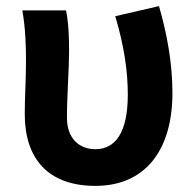

<svg xmlns="http://www.w3.org/2000/svg" viewBox="-20 -594 636 628"><path d="M292 14C452 14 544 -99 544 -290C544 -385 527 -481 500 -574L357 -541C387 -440 398 -359 398 -284C398 -160 357 -106 292 -106C241 -106 199 -139 199 -209C199 -282 206 -373 206 -423C206 -475 204 -521 196 -560H53C64 -499 65 -437 65 -393C65 -335 61 -278 61 -220C61 -79 134 14 292 14Z"/></svg>

Font: Noto Sans CJK SC
Style: Bold
Weight: 700
Designer: Ryoko NISHIZUKA 西塚涼子 (kana, bopomofo & ideographs); Paul D. Hunt (Latin, Greek & Cyrillic); Sandoll Communications 산돌커뮤니
Foundry: Adobe
Version: Version 2.004;hotconv 1.0.118;makeotfexe 2.5.65603